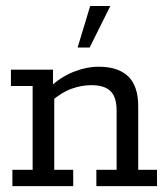

<svg xmlns="http://www.w3.org/2000/svg" viewBox="-20 -634 572 654"><path d="M22.2 0V-55.6H91.2V-341H17.2V-396.7H160.5V-339.2L147.9 -335.4Q185.9 -371.4 230 -389.1Q274.1 -406.7 316.6 -406.7Q382.3 -406.7 416.6 -373.9Q450.8 -341.2 450.8 -271.8V-55.6H514.8V0H308.2V-55.6H377.2V-257.8Q377.2 -302.9 356.6 -323.4Q336.1 -343.9 290.9 -343.9Q258.4 -343.9 224.5 -331.9Q190.6 -320 151.6 -286.9L164.8 -315.4V-55.6H229.4V0ZM244.4 -472.2 287.2 -613.5H355.7L285.5 -472.2Z"/></svg>

Font: Rokkitt SemiBold
Style: Regular
Weight: 600
Designer: Vernon Adams
Foundry: Vernon Adams
Version: Version 3.103